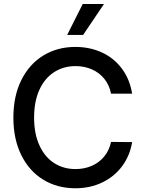

<svg xmlns="http://www.w3.org/2000/svg" viewBox="-20 -958 743 987"><path d="M368.2 -618.2Q306.6 -618.2 258.3 -587.2Q210 -556.2 182.6 -496.6Q155.3 -437 155.3 -353.5Q155.3 -270 182.9 -210.2Q210.4 -150.4 258.5 -119.6Q306.6 -88.9 368.2 -88.9Q413.1 -88.9 451.2 -105.2Q489.3 -121.6 515.4 -153.1Q541.5 -184.6 550.8 -228.5L659.2 -227.5Q647.9 -158.2 608.2 -104.2Q568.4 -50.3 506.1 -20.3Q443.8 9.8 367.2 9.8Q274.9 9.8 202.6 -34.2Q130.4 -78.1 89.6 -160.4Q48.8 -242.7 48.8 -353.5Q48.8 -464.4 89.8 -546.6Q130.9 -628.9 203.1 -672.9Q275.4 -716.8 367.2 -716.8Q441.9 -716.8 503.9 -688.2Q565.9 -659.7 606.4 -605.5Q647 -551.3 659.2 -476.6H550.8Q542 -521 516.1 -553Q490.2 -585 451.9 -601.6Q413.6 -618.2 368.2 -618.2ZM405.3 -937.5H514.6L407.2 -778.3H325.2Z"/></svg>

Font: WEMIX Pretendard Medium
Style: Regular
Weight: 500
Designer: Base glyphs from Inter by Rasmus Andersson; Hangeul glyphs from Noto Sans CJK(Source Han Sans) by Jang Soo-young and Kan
Foundry: Kil Hyung-jin
Version: Version 1.000